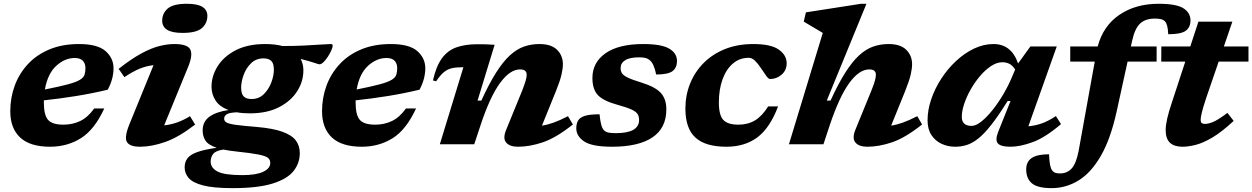

<svg xmlns="http://www.w3.org/2000/svg" viewBox="-20 -765 6640 1018"><path d="M533 -190Q480.5 -76.5 408.2 -31.8Q336 13 245.5 13Q139 13 86.8 -36Q34.5 -85 34.5 -175Q34.5 -247 58.2 -311.2Q82 -375.5 128.2 -425.2Q174.5 -475 242.5 -503.2Q310.5 -531.5 398.5 -531.5Q497.5 -531.5 539.8 -494Q582 -456.5 582 -403Q582 -377 574.8 -348.5Q567.5 -320 551.5 -289.5Q468.5 -269.5 381.2 -255.5Q294 -241.5 212.5 -233Q212.5 -227.5 212.5 -221.5Q212.5 -154.5 235 -129.2Q257.5 -104 316.5 -104Q365 -104 405.5 -123.5Q446 -143 479.5 -190ZM376 -457.5Q324 -457.5 278.5 -416.2Q233 -375 218 -290.5Q296 -306 339.8 -317.8Q383.5 -329.5 403.2 -341.5Q423 -353.5 428 -368.2Q433 -383 433 -404Q433 -428.5 419 -443Q405 -457.5 376 -457.5Z M840 -655Q840 -694 869 -719.5Q898 -745 971 -745Q1027 -745 1053.2 -728.5Q1079.5 -712 1079.5 -681Q1079.5 -641.5 1050.5 -616Q1021.5 -590.5 948.5 -590.5Q892.5 -590.5 866.2 -607Q840 -623.5 840 -655ZM666.5 -107 794 -419.5Q757 -415.5 721 -401Q685 -386.5 639.5 -356L609 -400Q676.5 -453 729.2 -481.5Q782 -510 824.8 -520.8Q867.5 -531.5 904.5 -531.5Q974 -531.5 988.8 -502.8Q1003.5 -474 978 -411.5L850.5 -100.5Q919.5 -107 987.5 -149L1014.5 -104.5Q928 -37.5 855.8 -12.2Q783.5 13 722.5 13Q668 13 653 -12.2Q638 -37.5 666.5 -107Z M1213.5 232.5Q1110.5 232.5 1055.5 217.8Q1000.5 203 979.8 178.2Q959 153.5 959 122Q959 94 974 74.2Q989 54.5 1026.2 41.2Q1063.5 28 1129 18.5Q1084 3.5 1069.2 -19.8Q1054.5 -43 1054.5 -73Q1054.5 -121 1091.2 -146.8Q1128 -172.5 1191.5 -181.5Q1144 -199.5 1123 -232Q1102 -264.5 1101.5 -303.5Q1101 -361 1133.8 -413.5Q1166.5 -466 1230.2 -498.8Q1294 -531.5 1385.5 -531.5Q1438 -531.5 1478 -521Q1539 -521 1592 -523.5Q1645 -526 1682 -528.8Q1719 -531.5 1733 -531.5Q1737 -531.5 1740.5 -529.8Q1744 -528 1744 -523.5Q1744 -514.5 1736.8 -498Q1729.5 -481.5 1718.5 -464.5Q1707.5 -447.5 1695.5 -435.8Q1683.5 -424 1673.5 -424Q1669.5 -424 1643.8 -432.8Q1618 -441.5 1574 -452.5Q1588.5 -426 1588.5 -392.5Q1589 -334.5 1556.2 -282.2Q1523.5 -230 1460 -197Q1396.5 -164 1305 -164Q1267 -164 1236 -169.5Q1196 -168 1182.2 -159Q1168.5 -150 1168.5 -135.5Q1168.5 -123 1180.5 -115.8Q1192.5 -108.5 1229.2 -103.2Q1266 -98 1340.5 -92Q1428 -84.5 1478 -66.2Q1528 -48 1548.8 -19.8Q1569.5 8.5 1569.5 46.5Q1569.5 100 1536.2 142Q1503 184 1425.2 208.2Q1347.5 232.5 1213.5 232.5ZM1314 -240Q1353 -240 1379.2 -266.2Q1405.5 -292.5 1419 -329Q1432.5 -365.5 1432 -396.5Q1432 -429 1418.2 -442.2Q1404.5 -455.5 1377 -455.5Q1337.5 -455.5 1311 -429.5Q1284.5 -403.5 1271.5 -367Q1258.5 -330.5 1258.5 -299.5Q1259 -266.5 1272.5 -253.2Q1286 -240 1314 -240ZM1097 92Q1097 125 1133 144.2Q1169 163.5 1265.5 163.5Q1338 163.5 1375.5 145.8Q1413 128 1413 99Q1413 82.5 1401 72.2Q1389 62 1350.2 54.2Q1311.5 46.5 1231 38Q1193 34 1164 28Q1124 34 1110.5 51Q1097 68 1097 92Z M2186 -190Q2133.5 -76.5 2061.2 -31.8Q1989 13 1898.5 13Q1792 13 1739.8 -36Q1687.5 -85 1687.5 -175Q1687.5 -247 1711.2 -311.2Q1735 -375.5 1781.2 -425.2Q1827.5 -475 1895.5 -503.2Q1963.5 -531.5 2051.5 -531.5Q2150.5 -531.5 2192.8 -494Q2235 -456.5 2235 -403Q2235 -377 2227.8 -348.5Q2220.5 -320 2204.5 -289.5Q2121.5 -269.5 2034.2 -255.5Q1947 -241.5 1865.5 -233Q1865.5 -227.5 1865.5 -221.5Q1865.5 -154.5 1888 -129.2Q1910.5 -104 1969.5 -104Q2018 -104 2058.5 -123.5Q2099 -143 2132.5 -190ZM2029 -457.5Q1977 -457.5 1931.5 -416.2Q1886 -375 1871 -290.5Q1949 -306 1992.8 -317.8Q2036.5 -329.5 2056.2 -341.5Q2076 -353.5 2081 -368.2Q2086 -383 2086 -404Q2086 -428.5 2072 -443Q2058 -457.5 2029 -457.5Z M2292.5 -334 2275.5 -338.5Q2292.5 -414 2323 -455.8Q2353.5 -497.5 2400 -514Q2446.5 -530.5 2511 -530.5Q2537.5 -530.5 2555.8 -530Q2574 -529.5 2602.5 -527.5L2512 -231.5H2532Q2573 -321 2610 -379.5Q2647 -438 2683.2 -471.2Q2719.5 -504.5 2758 -518Q2796.5 -531.5 2840 -531.5Q2903 -531.5 2933.8 -500.8Q2964.5 -470 2964.5 -424.5Q2964.5 -401.5 2957 -369Q2949.5 -336.5 2928.5 -284L2853.5 -99Q2882 -103 2915 -114.8Q2948 -126.5 2991.5 -149L3017.5 -105Q2928 -34 2858.2 -10.5Q2788.5 13 2726.5 13Q2683 13 2664 -8.8Q2645 -30.5 2663 -75L2748 -283Q2763 -321.5 2767.8 -339.5Q2772.5 -357.5 2772.5 -369Q2772.5 -397 2737.5 -397Q2683.5 -397 2630.2 -323.5Q2577 -250 2527 -98.5L2494.5 0H2312L2437 -408.5H2430.5Q2397.5 -408.5 2374.5 -403Q2351.5 -397.5 2332.5 -381.5Q2313.5 -365.5 2292.5 -334Z M3159 -159Q3165 -92 3181.5 -75Q3191.5 -65 3206.2 -62Q3221 -59 3245.5 -59Q3368.5 -59 3368.5 -129.5Q3368.5 -148 3360.2 -160.8Q3352 -173.5 3327.2 -184.8Q3302.5 -196 3253.5 -209.5Q3180 -229.5 3150.5 -260.2Q3121 -291 3121 -351.5Q3121 -434 3190.8 -482.8Q3260.5 -531.5 3390.5 -531.5Q3487 -531.5 3528.2 -507.2Q3569.5 -483 3569.5 -441.5Q3569.5 -406 3546 -388Q3522.5 -370 3459 -370Q3447.5 -427.5 3426 -445Q3415 -454.5 3401.8 -457.8Q3388.5 -461 3369.5 -461Q3319 -461 3294.8 -445.8Q3270.5 -430.5 3270.5 -404Q3270.5 -388 3277.8 -376.5Q3285 -365 3308.8 -353.5Q3332.5 -342 3381.5 -327Q3455.5 -304 3484.2 -271.8Q3513 -239.5 3513 -185Q3513 -86 3439.2 -36.5Q3365.5 13 3225 13Q3119.5 13 3077.5 -15Q3035.5 -43 3035.5 -85Q3035.5 -110 3045.5 -126.5Q3055.5 -143 3082 -151Q3108.5 -159 3159 -159Z M3950 -458.5Q3901.5 -458.5 3866 -428.2Q3830.5 -398 3811 -344.5Q3791.5 -291 3791.5 -221.5Q3791.5 -154.5 3815 -129.2Q3838.5 -104 3895 -104Q3945.5 -104 3983.2 -126.8Q4021 -149.5 4053 -201H4105.5Q4062.5 -87 3996 -37Q3929.5 13 3831 13Q3720 13 3667 -35.8Q3614 -84.5 3614 -189Q3614 -260 3639 -322Q3664 -384 3711 -431.2Q3758 -478.5 3824.5 -505Q3891 -531.5 3974 -531.5Q4067.5 -531.5 4109.2 -502Q4151 -472.5 4151 -429.5Q4151 -392.5 4124.2 -369.2Q4097.5 -346 4063 -346Q4054.5 -346 4042.2 -363.5Q4030 -381 4014.5 -404Q3999 -427.5 3983 -443Q3967 -458.5 3950 -458.5Z M4378.5 -98.5 4346 0H4163L4342.5 -590.5Q4333.5 -596 4314.8 -607Q4296 -618 4275.8 -630Q4255.5 -642 4241.5 -650.5L4253 -699.5L4545.5 -745H4574L4363.5 -231.5H4383.5Q4424.5 -321 4461.5 -379.5Q4498.5 -438 4534.8 -471.2Q4571 -504.5 4609.5 -518Q4648 -531.5 4691.5 -531.5Q4754.5 -531.5 4785.2 -500.8Q4816 -470 4816 -424.5Q4816 -401.5 4808.5 -369Q4801 -336.5 4780 -284L4705 -99Q4733.5 -103 4766.5 -114.8Q4799.5 -126.5 4843.5 -149L4869 -105Q4779.5 -34 4709.8 -10.5Q4640 13 4578.5 13Q4535 13 4516 -8.8Q4497 -30.5 4514.5 -75L4599.5 -283Q4615 -321.5 4619.5 -339.5Q4624 -357.5 4624 -369Q4624 -397 4589 -397Q4535 -397 4482 -323.5Q4429 -250 4378.5 -98.5Z M5273.5 -68.5 5338 -229.5H5322.5Q5274 -151.5 5236.2 -103.5Q5198.5 -55.5 5166.5 -30.2Q5134.5 -5 5105 4Q5075.5 13 5044.5 13Q5006 13 4972.8 -2.2Q4939.5 -17.5 4918.8 -48.5Q4898 -79.5 4898 -127Q4898 -181.5 4917.2 -238.2Q4936.5 -295 4970.5 -347.5Q5004.5 -400 5049 -441.5Q5093.5 -483 5144.2 -507.2Q5195 -531.5 5247.5 -531.5Q5342.5 -531.5 5378 -428.5L5443 -518.5H5583L5432.5 -95.5Q5469 -98.5 5503.8 -110.8Q5538.5 -123 5578.5 -149.5L5605.5 -107Q5522.5 -36 5455.8 -11.5Q5389 13 5337 13Q5286 13 5270.5 -5Q5255 -23 5273.5 -68.5ZM5079.5 -146Q5079.5 -97.5 5131 -97.5Q5154.5 -97.5 5184 -121.2Q5213.5 -145 5244 -183.5Q5274.5 -222 5301 -267.5Q5327.5 -313 5345.5 -356.5L5362.5 -396.5Q5348 -419 5331.2 -427Q5314.5 -435 5294.5 -435Q5265.5 -435 5235 -415Q5204.5 -395 5176.8 -362.5Q5149 -330 5127 -291.2Q5105 -252.5 5092.2 -214.2Q5079.5 -176 5079.5 -146Z M5900.5 -173.5Q5868.5 -28.5 5817 61Q5765.5 150.5 5699 191.5Q5632.5 232.5 5556 232.5Q5481.5 232.5 5451.2 207Q5421 181.5 5421 133Q5421 93 5449.8 73Q5478.5 53 5542 53Q5543.5 87.5 5547.2 107.8Q5551 128 5558.5 138.5Q5566.5 148.5 5576.2 151.5Q5586 154.5 5600.5 154.5Q5637.5 154.5 5661.8 128.5Q5686 102.5 5699 35L5784.5 -438.5H5654.5V-518.5H5800Q5829 -628 5915.2 -686.5Q6001.5 -745 6123 -745Q6217.5 -745 6254.8 -721Q6292 -697 6292 -657Q6292 -620 6266.8 -601.8Q6241.5 -583.5 6174 -583.5Q6172 -636.5 6156.5 -652Q6148 -660.5 6135.2 -663.5Q6122.5 -666.5 6103.5 -666.5Q6052.5 -666.5 6024.5 -639.8Q5996.5 -613 5982.5 -548L5976 -518.5H6112.5V-438.5H5958.5Z M6376 -247.5Q6357.5 -192 6351.8 -166.8Q6346 -141.5 6346 -130.5Q6346 -116.5 6352 -112.2Q6358 -108 6370 -108Q6385.5 -108 6411 -118Q6436.5 -128 6488 -166.5L6521 -124Q6457 -64.5 6407 -35.2Q6357 -6 6318.2 3.5Q6279.5 13 6250 13Q6206 13 6183.2 -8.2Q6160.5 -29.5 6160.5 -75.5Q6160.5 -100.5 6168.5 -136Q6176.5 -171.5 6194.5 -225L6264.5 -438.5H6137L6137.5 -518.5H6291L6334 -650H6514L6469 -518.5H6599.5V-438.5H6441.5Z"/></svg>

Font: Newsreader 6pt
Style: Bold Italic
Weight: 700
Italic angle: -17°
Designer: Hugues Gentile
Foundry: Production Type
Version: Version 1.003; ttfautohint (v1.8.3)